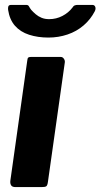

<svg xmlns="http://www.w3.org/2000/svg" viewBox="-20 -762 409 782"><path d="M175 -20Q173 -6 168 -3Q163 0 149 0H43Q30 0 25.5 -7Q21 -14 22 -25L91 -515Q92 -525 95 -527.5Q98 -530 105 -530H228Q235 -530 240 -523Q245 -516 244 -508ZM356 -742Q365 -742 368 -734Q371 -726 366 -716Q349 -683 320.5 -658.5Q292 -634 255 -621.5Q218 -609 177 -609Q134 -609 98.5 -620.5Q63 -632 41 -657Q19 -682 13 -722Q12 -730 14 -736Q16 -742 26 -742H87Q95 -742 98 -736Q101 -730 107 -722Q115 -713 125.5 -704Q136 -695 149.5 -689.5Q163 -684 180 -684Q209 -684 234 -697Q259 -710 275 -731Q279 -738 284.5 -740Q290 -742 295 -742Z"/></svg>

Font: Libre Franklin
Style: Bold Italic
Weight: 700
Italic angle: -8°
Designer: Pablo Impallari, Rodrigo Fuenzalida, Nhung Nguyen
Foundry: Impallari Type
Version: Version 3.000